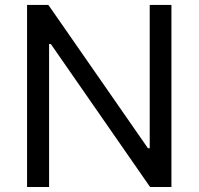

<svg xmlns="http://www.w3.org/2000/svg" viewBox="-20 -747 793 767"><path d="M664.8 0H579.5L183.2 -571H176.1V0H88.1V-727.3H173.3L571 -154.8H578.1V-727.3H664.8Z"/></svg>

Font: Fast_Sans
Style: Regular
Weight: 400
Designer: Rasmus Andersson
Foundry: rsms
Version: Version 3.018;git-588b23468